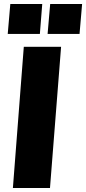

<svg xmlns="http://www.w3.org/2000/svg" viewBox="-20 -948 434 968"><path d="M100 -712H288L232 0H45ZM193 -928 181 -777H19L32 -928ZM394 -928 381 -777H220L233 -928Z"/></svg>

Font: Muli Black
Style: Italic
Weight: 900
Italic angle: -4.541°
Designer: Vernon Adams
Foundry: Vernon Adams
Version: Version 2.001